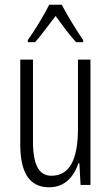

<svg xmlns="http://www.w3.org/2000/svg" viewBox="-20 -785 472 815"><path d="M242 -765H189C167 -721 127 -655 98 -615V-606H129C154 -634 188 -681 216 -717C244 -679 275 -636 303 -606H333V-615C311 -646 266 -719 242 -765ZM364 -532H311V-240C311 -103 273 -39 198 -39C146 -39 120 -84 120 -185V-532H66V-173C66 -56 102 10 189 10C257 10 294 -37 313 -92H317L322 0H364Z"/></svg>

Font: Noto Sans UI Condensed Light
Style: Regular
Weight: 300
Width: 3
Designer: Monotype Design Team
Foundry: Monotype Imaging Inc.
Version: Version 1.901